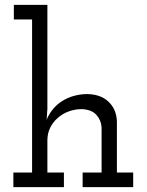

<svg xmlns="http://www.w3.org/2000/svg" viewBox="-20 -770 603 790"><path d="M243 0V-60H175V-193Q175 -221 186.5 -244.5Q198 -268 218 -285Q237 -302 262.5 -311.5Q288 -321 317 -321Q357 -319 376.5 -297.5Q396 -276 398 -246V-60H320V0H528V-60H461V-271Q459 -321 426 -352Q393 -383 335 -383Q278 -381 235.5 -354Q193 -327 172 -278L175 -323V-750H37V-690H112V-60H35V0Z"/></svg>

Font: Josefin Slab Thin SemiBold
Style: Regular
Weight: 600
Version: Version 2.000